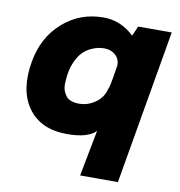

<svg xmlns="http://www.w3.org/2000/svg" viewBox="-84 -642 862 919"><g transform="rotate(10 347.0 -182.0)"><path d="M516.1 -549.8H679.2L549.8 200.2H366.2L409.2 -23.9Q371.1 16.1 270 16.1Q141.6 16.1 80.3 -69.1Q19 -154.3 43.9 -295.9Q64.9 -417 148.4 -490.5Q231.9 -564 346.2 -564Q429.7 -564 495.1 -502ZM450.2 -350.1Q450.7 -380.9 428.7 -399.9Q406.7 -418.9 376 -418.9Q359.4 -418.9 343.3 -415.5Q327.1 -412.1 307.6 -402.3Q288.1 -392.6 272.2 -376.7Q256.3 -360.8 242.9 -333.3Q229.5 -305.7 223.1 -270Q219.2 -240.2 218.8 -218.8Q218.3 -197.3 224.9 -182.6Q231.4 -168 238.8 -158.9Q246.1 -149.9 258.1 -145Q270 -140.1 279.8 -138.7Q289.6 -137.2 301.8 -137.2Q343.3 -137.2 379.6 -162.4Q416 -187.5 426.8 -231Q434.1 -247.6 438 -276.9L439.9 -284.2Q440.9 -292.5 444.8 -315.7Q448.7 -338.9 450.2 -350.1Z"/></g></svg>

Font: Stilu Bold
Style: Italic
Weight: 700
Italic angle: -10°
Designer: Genilson Lima Santos
Foundry: Genilson Lima Santos
Version: Version 1.200;PS 001.200;hotconv 1.0.88;makeotf.lib2.5.64775